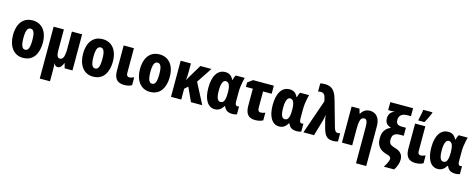

<svg xmlns="http://www.w3.org/2000/svg" viewBox="-38 -1680 7008 2825"><g transform="rotate(15 3466.0 -268.0)"><path d="M488 -276Q488 -217 474.5 -165Q461 -113 433.5 -73.5Q406 -34 362.5 -12Q319 10 260 10Q205 10 162.5 -12Q120 -34 91.5 -73Q63 -112 48.5 -164Q34 -216 34 -276Q34 -361 59 -424.5Q84 -488 134.5 -524Q185 -560 262 -560Q329 -560 380 -527Q431 -494 459.5 -430.5Q488 -367 488 -276ZM193 -275Q193 -222 200 -186Q207 -150 222 -132Q237 -114 261 -114Q286 -114 301 -132Q316 -150 322.5 -186.5Q329 -223 329 -276Q329 -330 322.5 -365Q316 -400 301 -417.5Q286 -435 261 -435Q225 -435 209 -395.5Q193 -356 193 -275Z M1014 -550V0H895L876 -71H869Q861 -45 848.5 -27Q836 -9 821 0.5Q806 10 789 10Q768 10 756 -0.5Q744 -11 734 -33H732Q733 -19 734 0Q735 19 735.5 39.5Q736 60 736 80V240H580V-550H736V-236Q736 -179 748 -149.5Q760 -120 787 -120Q817 -120 832 -142Q847 -164 852.5 -203Q858 -242 858 -293V-550Z M1555 -276Q1555 -217 1541.5 -165Q1528 -113 1500.5 -73.5Q1473 -34 1429.5 -12Q1386 10 1327 10Q1272 10 1229.5 -12Q1187 -34 1158.5 -73Q1130 -112 1115.5 -164Q1101 -216 1101 -276Q1101 -361 1126 -424.5Q1151 -488 1201.5 -524Q1252 -560 1329 -560Q1396 -560 1447 -527Q1498 -494 1526.5 -430.5Q1555 -367 1555 -276ZM1260 -275Q1260 -222 1267 -186Q1274 -150 1289 -132Q1304 -114 1328 -114Q1353 -114 1368 -132Q1383 -150 1389.5 -186.5Q1396 -223 1396 -276Q1396 -330 1389.5 -365Q1383 -400 1368 -417.5Q1353 -435 1328 -435Q1292 -435 1276 -395.5Q1260 -356 1260 -275Z M1803 -171Q1803 -144 1814.5 -131Q1826 -118 1845 -118Q1864 -118 1881 -123.5Q1898 -129 1918 -137V-18Q1895 -4 1865.5 3Q1836 10 1801 10Q1753 10 1718.5 -7.5Q1684 -25 1665.5 -64Q1647 -103 1647 -169V-550H1803Z M2422 -276Q2422 -217 2408.5 -165Q2395 -113 2367.5 -73.5Q2340 -34 2296.5 -12Q2253 10 2194 10Q2139 10 2096.5 -12Q2054 -34 2025.5 -73Q1997 -112 1982.5 -164Q1968 -216 1968 -276Q1968 -361 1993 -424.5Q2018 -488 2068.5 -524Q2119 -560 2196 -560Q2263 -560 2314 -527Q2365 -494 2393.5 -430.5Q2422 -367 2422 -276ZM2127 -275Q2127 -222 2134 -186Q2141 -150 2156 -132Q2171 -114 2195 -114Q2220 -114 2235 -132Q2250 -150 2256.5 -186.5Q2263 -223 2263 -276Q2263 -330 2256.5 -365Q2250 -400 2235 -417.5Q2220 -435 2195 -435Q2159 -435 2143 -395.5Q2127 -356 2127 -275Z M2984 -550 2828 -315 2991 0H2819L2722 -211L2671 -165V0H2515V-550H2671V-435Q2671 -399 2669.5 -365.5Q2668 -332 2665 -301H2669Q2678 -321 2689.5 -341Q2701 -361 2712 -378L2815 -550Z M3236 -115Q3261 -115 3276.5 -131Q3292 -147 3299.5 -181Q3307 -215 3307 -267V-273Q3307 -354 3290 -393Q3273 -432 3235 -432Q3203 -432 3186.5 -390.5Q3170 -349 3170 -271Q3170 -193 3186 -154Q3202 -115 3236 -115ZM3183 10Q3103 10 3057 -64Q3011 -138 3011 -272Q3011 -410 3060 -484.5Q3109 -559 3194 -559Q3240 -559 3270 -538Q3300 -517 3319 -475H3325Q3330 -498 3338 -517.5Q3346 -537 3355 -550H3491Q3483 -522 3475.5 -485.5Q3468 -449 3463 -408.5Q3458 -368 3458 -328V-179Q3458 -148 3467.5 -133Q3477 -118 3493 -118Q3500 -118 3507 -120Q3514 -122 3519 -123V-3Q3516 0 3503.5 3Q3491 6 3477.5 8Q3464 10 3455 10Q3400 10 3369 -9Q3338 -28 3320 -72H3310Q3297 -47 3278 -28.5Q3259 -10 3235.5 0Q3212 10 3183 10Z M3934 -550V-427H3803V-179Q3803 -149 3814 -133.5Q3825 -118 3846 -118Q3863 -118 3880 -122Q3897 -126 3916 -134V-17Q3893 -4 3863 3Q3833 10 3797 10Q3748 10 3714.5 -8Q3681 -26 3664 -66.5Q3647 -107 3647 -173V-427H3542V-494L3617 -550Z M4216 -115Q4241 -115 4256.5 -131Q4272 -147 4279.5 -181Q4287 -215 4287 -267V-273Q4287 -354 4270 -393Q4253 -432 4215 -432Q4183 -432 4166.5 -390.5Q4150 -349 4150 -271Q4150 -193 4166 -154Q4182 -115 4216 -115ZM4163 10Q4083 10 4037 -64Q3991 -138 3991 -272Q3991 -410 4040 -484.5Q4089 -559 4174 -559Q4220 -559 4250 -538Q4280 -517 4299 -475H4305Q4310 -498 4318 -517.5Q4326 -537 4335 -550H4471Q4463 -522 4455.5 -485.5Q4448 -449 4443 -408.5Q4438 -368 4438 -328V-179Q4438 -148 4447.5 -133Q4457 -118 4473 -118Q4480 -118 4487 -120Q4494 -122 4499 -123V-3Q4496 0 4483.5 3Q4471 6 4457.5 8Q4444 10 4435 10Q4380 10 4349 -9Q4318 -28 4300 -72H4290Q4277 -47 4258 -28.5Q4239 -10 4215.5 0Q4192 10 4163 10Z M4532 0 4712 -520 4700 -571Q4695 -592 4686 -608Q4677 -624 4663.5 -632.5Q4650 -641 4630 -641Q4619 -641 4607 -639.5Q4595 -638 4585 -635V-759Q4594 -762 4605.5 -763.5Q4617 -765 4630 -766Q4643 -767 4655 -767Q4707 -767 4743.5 -749Q4780 -731 4806 -690Q4832 -649 4851 -580L4961 -190Q4970 -162 4978.5 -147Q4987 -132 4998 -126.5Q5009 -121 5023 -121Q5032 -121 5040.5 -122.5Q5049 -124 5058 -127V-1Q5050 2 5037 4.5Q5024 7 5010.5 8.5Q4997 10 4985 10Q4940 10 4909.5 -5.5Q4879 -21 4859 -54.5Q4839 -88 4825 -142L4797 -247Q4795 -257 4793 -267Q4791 -277 4789 -287.5Q4787 -298 4786 -307.5Q4785 -317 4784 -327H4780Q4779 -307 4775 -287.5Q4771 -268 4767 -253L4694 0Z M5397 -560Q5444 -560 5479.5 -537.5Q5515 -515 5534 -470.5Q5553 -426 5553 -360V240H5397V-317Q5397 -372 5385.5 -400.5Q5374 -429 5346 -429Q5319 -429 5303.5 -411.5Q5288 -394 5281.5 -356Q5275 -318 5275 -256V0H5119V-550H5239L5258 -481H5266Q5280 -507 5299.5 -524.5Q5319 -542 5343.5 -551Q5368 -560 5397 -560Z M5639 -208Q5639 -254 5651.5 -290Q5664 -326 5689.5 -352.5Q5715 -379 5755 -395V-400Q5725 -408 5704.5 -423.5Q5684 -439 5674 -463.5Q5664 -488 5664 -521Q5664 -551 5675.5 -575.5Q5687 -600 5708 -617.5Q5729 -635 5756 -643Q5735 -640 5716 -639Q5697 -638 5679 -638H5652V-760H5999V-639H5942Q5914 -639 5891.5 -632.5Q5869 -626 5852.5 -612.5Q5836 -599 5827.5 -579.5Q5819 -560 5819 -533Q5819 -493 5840.5 -474Q5862 -455 5913 -455H5971V-333H5913Q5872 -333 5846.5 -321.5Q5821 -310 5809 -286.5Q5797 -263 5797 -228Q5797 -197 5806 -178.5Q5815 -160 5837.5 -148Q5860 -136 5901 -124Q5941 -113 5967 -93Q5993 -73 6005.5 -45Q6018 -17 6018 19Q6018 60 6003.5 101.5Q5989 143 5963 182H5805Q5822 159 5835.5 133.5Q5849 108 5857 85.5Q5865 63 5865 52Q5865 37 5859.5 27Q5854 17 5838 8.5Q5822 0 5791 -8Q5738 -23 5704.5 -50Q5671 -77 5655 -116.5Q5639 -156 5639 -208Z M6242 -171Q6242 -144 6253.5 -131Q6265 -118 6284 -118Q6303 -118 6320 -123.5Q6337 -129 6357 -137V-18Q6334 -4 6304.5 3Q6275 10 6240 10Q6192 10 6157.5 -7.5Q6123 -25 6104.5 -64Q6086 -103 6086 -169V-550H6242ZM6120 -621Q6123 -633 6127.5 -654Q6132 -675 6137 -698.5Q6142 -722 6145.5 -743Q6149 -764 6150 -776H6289V-764Q6279 -739 6267 -712.5Q6255 -686 6242 -659.5Q6229 -633 6213 -606H6120Z M6632 -115Q6657 -115 6672.5 -131Q6688 -147 6695.5 -181Q6703 -215 6703 -267V-273Q6703 -354 6686 -393Q6669 -432 6631 -432Q6599 -432 6582.5 -390.5Q6566 -349 6566 -271Q6566 -193 6582 -154Q6598 -115 6632 -115ZM6579 10Q6499 10 6453 -64Q6407 -138 6407 -272Q6407 -410 6456 -484.5Q6505 -559 6590 -559Q6636 -559 6666 -538Q6696 -517 6715 -475H6721Q6726 -498 6734 -517.5Q6742 -537 6751 -550H6887Q6879 -522 6871.5 -485.5Q6864 -449 6859 -408.5Q6854 -368 6854 -328V-179Q6854 -148 6863.5 -133Q6873 -118 6889 -118Q6896 -118 6903 -120Q6910 -122 6915 -123V-3Q6912 0 6899.5 3Q6887 6 6873.5 8Q6860 10 6851 10Q6796 10 6765 -9Q6734 -28 6716 -72H6706Q6693 -47 6674 -28.5Q6655 -10 6631.5 0Q6608 10 6579 10Z"/></g></svg>

Font: Noto Sans Display Condensed ExtraBold
Style: Regular
Weight: 800
Width: 3
Designer: Monotype Design Team
Foundry: Monotype Imaging Inc.
Version: Version 2.003